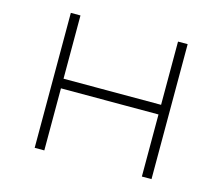

<svg xmlns="http://www.w3.org/2000/svg" viewBox="-99 -831 1115 962"><g transform="rotate(15 458.0 -350.0)"><path d="M711 0V-700H761V0ZM155 0V-700H205V0ZM184 -322 185 -372H729V-322Z"/></g></svg>

Font: Lexend Giga ExtraLight
Style: Regular
Weight: 250
Version: Version 1.007